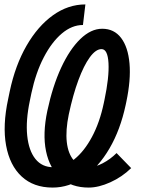

<svg xmlns="http://www.w3.org/2000/svg" viewBox="-20 -834 640 868"><path d="M442 -704Q496 -704 527.5 -662.5Q559 -621 565.5 -547Q572 -473 551 -373L548 -359Q524 -247 475 -163Q426 -79 359.5 -32.5Q293 14 218 14Q132 14 78 -36Q24 -86 7.5 -176.5Q-9 -267 17 -387L24 -421Q49 -539 100 -627.5Q151 -716 219.5 -765Q288 -814 366 -814L355 -721Q305 -721 259.5 -682.5Q214 -644 178 -575Q142 -506 122 -413L115 -379Q96 -289 103 -221Q110 -153 140 -115.5Q170 -78 221 -78Q271 -78 316 -114Q361 -150 396 -215.5Q431 -281 449 -367L452 -381Q474 -485 470.5 -548.5Q467 -612 439 -612Q413 -612 386 -575Q359 -538 334.5 -472Q310 -406 291 -317Q276 -245 282 -191.5Q288 -138 314.5 -108Q341 -78 384 -78Q410 -78 444.5 -96Q479 -114 507 -142L573 -74Q532 -34 479 -10Q426 14 381 14Q303 14 253.5 -29.5Q204 -73 188 -151Q172 -229 194 -333Q218 -445 256.5 -528Q295 -611 343 -657.5Q391 -704 442 -704Z"/></svg>

Font: Victor Mono Thin
Style: Italic
Weight: 100
Italic angle: -12°
Monospace: yes
Designer: Rune Bjørnerås
Version: Version 1.561;gftools[0.9.30]